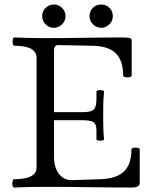

<svg xmlns="http://www.w3.org/2000/svg" viewBox="-20 -833 686 856"><path d="M43 3Q38 3 36 -6Q34 -15 36 -24.5Q38 -34 43 -34Q143 -34 143 -86V-575Q143 -629 44 -629Q39 -629 37 -638.5Q35 -648 37 -657Q39 -666 44 -666Q112 -663 181 -663Q268 -663 354.5 -664.5Q441 -666 529 -666Q567 -666 567 -655V-497Q567 -491 557.5 -489Q548 -487 538.5 -489Q529 -491 529 -497Q529 -563 496 -595.5Q463 -628 392 -629L241 -632Q221 -633 221 -609V-333H349Q387 -333 398.5 -345Q410 -357 410 -391V-424Q410 -429 418.5 -430.5Q427 -432 435.5 -430.5Q444 -429 444 -424Q441 -397 440.5 -371Q440 -345 440 -318Q440 -292 440.5 -265.5Q441 -239 444 -212Q444 -208 435.5 -206.5Q427 -205 418.5 -206.5Q410 -208 410 -212V-251Q410 -282 395 -289.5Q380 -297 349 -297H221V-133Q221 -87 242.5 -58Q264 -29 303 -30L427 -34Q498 -36 532 -68Q566 -100 566 -166Q566 -172 575 -174Q584 -176 593.5 -174Q603 -172 603 -166V-17Q603 3 567 3Q470 3 373.5 1.5Q277 0 180 0Q111 0 43 3ZM431 -709Q410 -709 394.5 -724.5Q379 -740 379 -761Q379 -783 394 -798Q409 -813 431 -813Q452 -813 467.5 -798.5Q483 -784 483 -761Q483 -739 467 -724Q451 -709 431 -709ZM220 -709Q199 -709 183.5 -724.5Q168 -740 168 -761Q168 -783 183.5 -798Q199 -813 220 -813Q241 -813 256.5 -798Q272 -783 272 -761Q272 -739 256 -724Q240 -709 220 -709Z"/></svg>

Font: Junicode SmExp
Style: Regular
Weight: 400
Width: 6
Designer: Peter S. Baker
Version: Version 2.205; ttfautohint (v1.8.4)